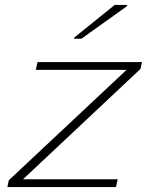

<svg xmlns="http://www.w3.org/2000/svg" viewBox="-20 -763 616 783"><path d="M10 0 16 -28 496 -478H126L133 -510H559L553 -482L74 -32H460L453 0ZM282 -605 283 -610 448 -743H499L498 -738L312 -605Z"/></svg>

Font: Saira Expanded Thin
Style: Italic
Weight: 250
Width: 7
Italic angle: -12°
Designer: Hector Gatti with collaboration of the Omnibus-Type team
Foundry: Omnibus-Type
Version: Version 1.101